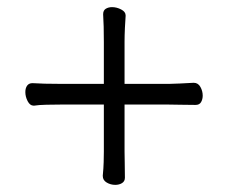

<svg xmlns="http://www.w3.org/2000/svg" viewBox="-20 -515 640 538"><path d="M268 -23Q270 -43 270.5 -61Q271 -79 271 -90V-222H148Q131 -222 109.5 -221.5Q88 -221 76 -219H74Q64 -219 57.5 -231.5Q51 -244 51 -257Q51 -268 56 -275Q61 -282 71 -282Q85 -281 105.5 -280.5Q126 -280 149 -280H271V-397Q271 -420 270.5 -440.5Q270 -461 269 -475Q269 -486 276.5 -490.5Q284 -495 294 -495Q307 -495 319.5 -488.5Q332 -482 332 -472V-470Q331 -458 330 -436.5Q329 -415 329 -398V-280H455Q466 -280 484 -281Q502 -282 522 -283H523Q535 -283 541.5 -271.5Q548 -260 548 -247Q548 -237 543.5 -229Q539 -221 528 -221Q506 -221 485.5 -221.5Q465 -222 454 -222H329V-91Q329 -78 329.5 -58.5Q330 -39 330 -17Q330 -7 322 -2Q314 3 303 3Q290 3 279 -3.5Q268 -10 268 -22Z"/></svg>

Font: QiushuiShotai
Style: Regular
Weight: 600
Designer: Fontworks Inc.
Foundry: Fontworks Inc.
Version: Version 1.250